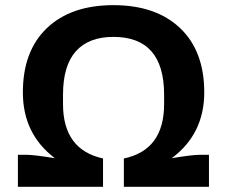

<svg xmlns="http://www.w3.org/2000/svg" viewBox="-20 -718 874 738"><path d="M48.8 0V-123H83Q109.9 -123 190.9 -109.9Q67.9 -203.1 67.9 -362.8Q67.9 -522 160.4 -610.1Q252.9 -698.2 416 -698.2Q579.1 -698.2 672.1 -610.1Q765.1 -522 765.1 -362.8Q765.1 -203.1 640.1 -109.9Q717.8 -123 749 -123H783.2V0H456.1V-108.9Q610.8 -141.1 610.8 -317.9V-354Q610.8 -576.2 416 -576.2Q320.8 -576.2 271.5 -520.8Q222.2 -465.3 222.2 -354V-317.9Q222.2 -142.6 376 -108.9V0Z"/></svg>

Font: Archivo
Style: Bold
Weight: 700
Designer: Hector Gatti
Foundry: Omnibus-Type
Version: Version 2.001